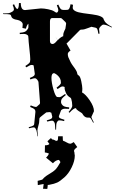

<svg xmlns="http://www.w3.org/2000/svg" viewBox="-59 -852 753 1257"><path d="M326.7 194.8Q306.2 195.8 287.6 216.8L242.7 180.2Q256.3 167 261.7 153.8Q249.5 147.5 234.4 146L235.4 99.1H239.7Q255.4 99.1 264.6 90.8L251.5 72.8L274.4 51.8L284.7 63Q284.7 61 285.6 60.1L306.6 68.8L304.7 71.8Q307.1 71.8 317.4 67.9Q320.8 66.4 321.8 40H351.6Q351.6 68.8 354.5 69.8Q363.3 72.3 377.7 80.6Q392.1 88.9 400.1 88.9Q408.2 88.9 423.8 78.1L446.8 110.8Q425.8 126.5 425.8 134.3Q425.8 142.1 428.7 147.9V153.8Q430.7 161.1 430.7 166Q430.7 201.7 410.6 242.9Q390.6 284.2 362.3 309.3Q334 334.5 315.7 343Q297.4 351.6 263.7 357.9Q256.3 357.9 253.4 358.9V360.8Q253.4 370.1 250.5 384.8L222.7 383.8Q226.6 358.4 226.6 356V355L227.5 354L223.6 353Q220.7 353 188.5 359.9L187.5 332Q217.8 325.2 220 322Q222.2 318.8 226.3 314.7Q230.5 310.5 233.9 307.4Q237.3 304.2 243.4 300Q249.5 295.9 252.7 293.9Q255.9 292 262.7 287.6Q269.5 283.2 283 274.7Q296.4 266.1 306.9 255.1Q317.4 244.1 336.4 210V209Q334 202.6 326.7 194.8ZM105 -786.1 209 -796.9Q229 -796.9 256.6 -791.3Q284.2 -785.6 295.9 -777.3Q307.6 -769 311.5 -769Q315.4 -769 319.1 -774.4Q322.8 -779.8 322.8 -786.6Q322.8 -793.5 313 -817.9L322.8 -821.8Q332.5 -798.8 338.6 -793Q344.7 -787.1 355 -787.1H372.1Q381.8 -787.1 386.7 -788.6Q397.5 -792 402.8 -824.2L418.9 -820.8Q417 -805.2 417 -801.8Q417 -774.9 486.3 -765.6Q515.6 -761.7 544.9 -757.8Q615.7 -748.5 620.1 -725.1Q620.1 -722.2 622.1 -720.2L627.9 -710Q638.7 -694.8 673.8 -675.8L671.9 -671.9Q636.7 -690.9 618.2 -690.9H616.2Q611.8 -690.9 600.8 -680.4Q589.8 -669.9 589.8 -660.6Q589.8 -651.4 592.8 -631.8L585 -630.9Q581.1 -656.2 577.4 -662.8Q573.7 -669.4 565.9 -670.9L543 -675.8L540 -676.8Q529.8 -673.3 517.6 -668.5Q492.2 -658.2 478 -658.2H474.1Q466.8 -658.2 462.9 -653.8L374 -564L377 -565.9L402.8 -521Q384.8 -509.8 384.8 -498.3Q384.8 -486.8 388.7 -476.6Q402.8 -441.9 418 -421.9Q444.3 -387.7 446 -374.3Q447.8 -360.8 455.1 -358.9Q466.3 -353 473.1 -319.8Q480 -286.6 480 -271.7Q480 -256.8 478 -247.1Q501 -235.4 528.6 -194.8Q556.2 -154.3 556.2 -124L539.1 -85.9Q539.1 -80.6 555.2 -50.8L550.8 -48.8Q536.6 -76.7 533 -79.3Q529.3 -82 526.9 -82H514.2Q494.1 -82 480 -107.9Q479.5 -109.9 472.7 -114.3Q450.7 -127.4 441.9 -136.2Q440.4 -138.7 439.5 -141.4Q438.5 -144 438 -144Q422.4 -144 396 -113.8L390.1 -119.1Q414.1 -146.5 414.1 -159.2L412.1 -184.1L407.2 -205.1Q404.8 -211.4 399.9 -213.9Q382.3 -223.6 373 -242.9Q363.8 -262.2 363.8 -277.8L364.7 -282.2Q356.9 -286.1 349.1 -286.1Q341.3 -286.1 317.9 -269L311 -277.8Q339.8 -299.3 339.8 -309.1Q339.8 -318.8 338.4 -325.4Q336.9 -332 334.2 -337.4Q331.5 -342.8 328.1 -347.4Q324.7 -352.1 321 -355.5Q317.4 -358.9 313.7 -362.1Q310.1 -365.2 306.9 -367.2Q303.7 -369.1 301 -370.4Q298.3 -371.6 295.9 -373Q277.8 -373 277.8 -342.3Q277.8 -311.5 291 -265.4Q304.2 -219.2 315.9 -216.8H318.8Q321.8 -215.8 330.6 -215.8Q339.4 -215.8 367.2 -236.8L372.1 -230Q352.1 -213.9 346.4 -205.8Q340.8 -197.8 340.8 -188V-181.2Q340.8 -176.3 346.2 -168.2Q351.6 -160.2 360.4 -155.8Q369.1 -151.4 394 -148.9L393.1 -139.2Q382.8 -140.1 366.2 -140.1Q349.6 -140.1 340.8 -129.9L326.2 -90.8Q326.7 -85.4 328.1 -83Q333 -75.7 362.8 -67.9L360.8 -59.1Q342.8 -64 334.2 -64Q325.7 -64 322.3 -62.5Q318.8 -60.1 313.5 -51.3Q308.1 -42.5 308.1 -2.9H303.2Q301.8 -43 297.9 -49.1Q293.9 -55.2 293 -56.4Q292 -57.6 291.3 -58.3Q290.5 -59.1 289.6 -59.8Q288.6 -60.5 287.1 -61Q279.8 -64 250 -56.2L247.1 -64Q271.5 -70.8 277.3 -75.4Q283.2 -80.1 283.2 -87.9L276.9 -113.8L266.1 -118.2L244.1 -116.2Q244.1 -115.2 222.4 -99.4Q200.7 -83.5 199.2 -77.1L196.8 -46.9Q196.8 -43.9 191.4 -25.9Q186 -7.8 186 2Q186 11.7 189 40H186Q182.1 8.8 179.7 2Q177.2 -4.9 173.1 -11.5Q168.9 -18.1 162.1 -18.1Q155.3 -18.1 130.9 -12.2L128.9 -19Q153.3 -25.9 159.2 -30Q165 -34.2 165 -41L172.9 -120.1Q172.9 -130.4 167.2 -136.5Q161.6 -142.6 138.2 -151.9L142.1 -162.1Q166 -151.9 174.6 -151.9Q183.1 -151.9 189 -160.2L200.2 -169.9Q203.1 -174.3 203.1 -179.2L192.9 -314Q192.9 -316.9 190.9 -320.8L184.1 -331.1Q177.2 -339.8 168.5 -339.8Q159.7 -339.8 140.1 -332L136.2 -341.8Q156.7 -349.6 162.8 -355.2Q168.9 -360.8 168.9 -368.2L161.1 -423.8Q155.8 -426.8 147 -426.8Q138.2 -426.8 112.8 -411.1L106.9 -419.9Q126.5 -432.6 132.8 -439.5Q139.2 -446.3 139.2 -463.6Q139.2 -481 133.3 -533.7Q127.4 -586.4 127.2 -601.8Q127 -617.2 123 -621.1H122.1Q113.3 -629.9 96.7 -629.9Q80.1 -629.9 70.8 -628.9L69.8 -637.2Q94.7 -639.6 103.5 -643.8Q112.3 -647.9 118.2 -655.8L125 -666Q127 -669.9 127 -672.9V-696.8Q116.2 -689 110.8 -664.1L87.9 -668.9Q89.8 -682.6 89.8 -692.6Q89.8 -702.6 78.9 -711.2Q67.9 -719.7 54.7 -721.7Q18.6 -726.1 14.2 -747.1Q12.2 -755.9 3.2 -757.8Q-5.9 -759.8 -39.1 -759.8V-764.2Q-9.8 -764.2 -1.2 -765.9Q7.3 -767.6 19.8 -774.7Q32.2 -781.7 32.2 -791Q32.2 -800.3 23.9 -819.8L33.2 -824.2Q45.9 -793 55.2 -793Q64.9 -798.3 64.9 -832H77.1Q77.1 -786.1 105 -786.1ZM283.2 -733.9Q268.1 -733.9 268.1 -711.9V-584Q268.1 -564 285.2 -564Q289.1 -564 294.9 -566.9L303.2 -573.2L317.9 -588.9L303.2 -612.8L318.8 -588.9Q337.9 -609.4 355 -615.2V-620.1Q355 -631.8 358.2 -639.4Q361.3 -647 362.8 -650.9L369.1 -664.1L374 -696.8Q374 -701.2 370.1 -707L345.2 -731Q339.8 -733.9 335.9 -733.9Z"/></svg>

Font: Eater Caps
Style: Regular
Weight: 400
Version: Version 001.002